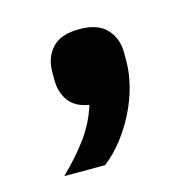

<svg xmlns="http://www.w3.org/2000/svg" viewBox="-58 -212 415 413"><g transform="rotate(-15 149.5 -5.5)"><path d="M151 -154Q192 -154 211.5 -133Q231 -112 231 -80V-62Q231 -35 223.5 -6Q216 23 202.5 50Q189 77 170.5 101Q152 125 129 143H38Q72 110 95 78.5Q118 47 130 9Q99 4 85 -15.5Q71 -35 71 -62V-80Q71 -112 90 -133Q109 -154 151 -154Z"/></g></svg>

Font: IBMPlexSans-SemiBold
Style: Regular
Weight: 600
Designer: Mike Abbink, Paul van der Laan, Pieter van Rosmalen
Foundry: Bold Monday
Version: Version 3.1